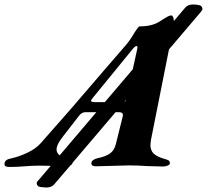

<svg xmlns="http://www.w3.org/2000/svg" viewBox="-86 -742 926 859"><path d="M589 -114Q587 -98 587 -93Q587 -69 601.5 -55Q616 -41 647 -32Q662 -28 668 -24.5Q674 -21 674 -12Q674 -5 664 -1Q654 3 643 3Q625 3 571 1Q529 -2 491 -2Q471 -2 417 0Q361 2 342 2Q333 2 327.5 -1.5Q322 -5 323 -12Q323 -20 331 -26Q339 -32 350 -34Q388 -42 407 -56Q426 -70 433 -100L463 -221L464 -227Q464 -240 447 -240H431L238 -13V-12Q238 -7 229 -2L158 81Q146 97 121 97Q113 97 97 95Q86 94 81.5 87.5Q77 81 79 73Q79 72 81.5 69Q84 66 89 61L141 0L91 -1Q71 -1 54 0Q37 1 24 2Q-10 5 -43 5Q-55 5 -60.5 2Q-66 -1 -66 -8Q-66 -28 -37 -33Q-1 -41 36 -58.5Q73 -76 95 -100Q234 -256 374 -421L476 -539Q496 -562 515 -595Q517 -598 523 -607Q529 -616 532.5 -620Q536 -624 539 -624Q593 -624 627 -645Q633 -649 645.5 -657Q658 -665 666 -669Q674 -673 680 -673Q690 -673 692 -648L742 -707Q754 -722 778 -722Q792 -722 805 -719Q812 -718 816 -712.5Q820 -707 820 -700Q819 -698 816 -694Q813 -690 812 -688L670 -521ZM321 -291Q321 -285 341 -285H383L508 -432L527 -518Q529 -525 529 -530.5Q529 -536 525 -536Q520 -536 512 -528L329 -304Q321 -294 321 -291ZM478 -295 470 -286Q477 -289 478 -295ZM345 -240H295Q279 -240 266 -222L197 -133Q167 -96 167 -73Q167 -58 181 -47Z"/></svg>

Font: EB Garamond
Style: Bold Italic
Weight: 700
Italic angle: -17.2°
Designer: Georg Duffner and Octavio Pardo
Foundry: Georg Duffner
Version: Version 1.000